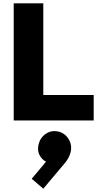

<svg xmlns="http://www.w3.org/2000/svg" viewBox="-20 -729 607 1162"><path d="M63 0V-709H242V0ZM205 0V-154H547V0ZM242 413 172 353 274 231 326 227Q314 241 301 249.5Q288 258 275 255Q243 248 223.5 217Q204 186 213 147Q222 106 255.5 82Q289 58 332 67Q372 76 394.5 111.5Q417 147 408 189Q405 206 393.5 227.5Q382 249 354 280Z"/></svg>

Font: Outfit ExtraBold
Style: Regular
Weight: 800
Designer: Rodrigo Fuenzalida
Foundry: fragTYPE
Version: Version 1.100;gftools[0.9.27]